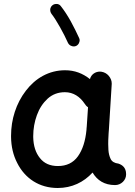

<svg xmlns="http://www.w3.org/2000/svg" viewBox="-20 -897 679 965"><path d="M558.1 33.2C573.2 33.2 586.4 27.8 597.7 17.1C608.4 6.3 613.8 -6.3 613.8 -20.5V-22C613.8 -54.7 594.2 -68.4 575.2 -74.7C555.2 -77.1 542.5 -85 536.1 -98.1C529.8 -111.3 525.9 -126.5 524.9 -143.6C524.4 -151.9 523.9 -161.6 523.9 -173.3C523.9 -179.2 523.9 -199.7 525.9 -227.1C526.4 -233.4 526.9 -239.3 527.3 -245.6L541.5 -474.1V-478C541.5 -491.2 536.6 -503.4 526.9 -515.6C517.1 -527.3 504.4 -534.2 489.3 -536.6C486.8 -537.1 484.4 -537.1 481.9 -537.1C460.9 -537.1 438.5 -524.4 432.1 -499.5C395.5 -528.3 355.5 -543.9 307.1 -543.9C226.6 -543.9 158.2 -504.4 109.9 -440.9C61 -377.4 35.6 -296.9 35.6 -215.3V-209C36.1 -160.6 46.4 -116.7 66.4 -78.1C105.5 0 177.7 47.9 270 47.9C340.8 47.9 400.9 19 445.3 -29.8C468.3 9.3 504.9 33.2 558.1 33.2ZM271 -62.5C231.9 -62.5 201.7 -75.7 180.7 -102.5C159.2 -128.9 147.9 -164.1 147 -207.5V-213.4C147 -249.5 153.3 -284.7 165.5 -318.4C177.7 -352.1 195.8 -379.4 219.7 -401.4C243.7 -422.9 272.5 -433.6 306.2 -433.6C348.6 -433.6 381.8 -411.1 405.3 -376C409.7 -368.7 415 -362.8 422.4 -357.9L416 -261.2C416 -259.8 416 -257.8 415.5 -256.3C415 -254.9 415 -252.9 415 -251C415 -248.5 415 -246.1 414.6 -243.7C409.2 -188 395 -144 371.6 -111.3C348.1 -78.6 314.5 -62.5 271 -62.5ZM243.7 -870.6C231.4 -860.4 232.4 -849.1 232.4 -845.7C232.4 -839.4 234.4 -833.5 238.3 -828.1C263.7 -795.9 300.8 -728.5 321.8 -681.2C329.1 -667 343.3 -663.6 351.1 -663.6C355 -663.6 358.9 -664.6 362.3 -666C376.5 -672.4 380.4 -687.5 380.4 -694.8C380.4 -698.7 379.4 -702.6 377.4 -706.5C365.7 -732.4 351.6 -760.7 335.4 -790.5C318.8 -820.3 302.2 -845.2 286.1 -865.7C276.4 -878.9 264.6 -877 262.7 -877C255.4 -877 249 -875 243.7 -870.6Z"/></svg>

Font: Mikhak SemiBold
Style: Regular
Weight: 600
Designer: Amin Abedi
Version: Version 3.2